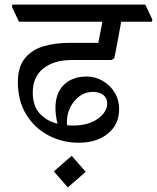

<svg xmlns="http://www.w3.org/2000/svg" viewBox="-20 -640 685 838"><path d="M324 -17Q253 -17 192.5 -48.5Q132 -80 95 -139.5Q58 -199 58 -282Q58 -346 87 -383.5Q116 -421 167 -437Q218 -453 284 -453H409L427 -545H63L32 -610L34 -620H614L645 -555L643 -545H509Q501 -502 493.5 -460.5Q486 -419 479 -386L466 -378H292Q216 -378 169.5 -341.5Q123 -305 123 -236Q123 -178 153 -145Q183 -112 231 -100Q227 -116 224.5 -133.5Q222 -151 222 -168Q222 -235 259.5 -270.5Q297 -306 358 -306Q396 -306 428.5 -287Q461 -268 480.5 -236Q500 -204 500 -164Q500 -97 451 -57Q402 -17 324 -17ZM273 -93Q285 -92 298 -92Q346 -92 379.5 -106.5Q413 -121 430.5 -143Q448 -165 448 -187Q448 -212 431 -225.5Q414 -239 386 -239Q353 -239 327 -220Q301 -201 286.5 -171Q272 -141 272 -108Q272 -101 273 -93ZM354 110 276 178 215 108 293 40Z"/></svg>

Font: Tiro Devanagari Marathi
Style: Italic
Weight: 400
Italic angle: -11°
Designer: Devanagari: John Hudson & Fiona Ross, assisted by Paul Hanslow. Latin: John Hudson with Paul Hanslow, assisted by Kaja S
Foundry: Tiro Typeworks Ltd.
Version: Version 1.52